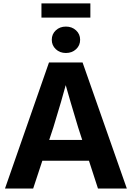

<svg xmlns="http://www.w3.org/2000/svg" viewBox="-20 -1088 761 1108"><path d="M8.8 0 262.7 -727.5H456.5L711.9 0H545.4L430.7 -353.5Q409.7 -422.9 387.5 -498.3Q365.2 -573.7 339.8 -668H379.4Q353.5 -573.7 331.5 -498Q309.6 -422.4 288.1 -353.5L171.4 0ZM169.4 -160.6V-280.3H551.3V-160.6ZM360.4 -782.2Q325.2 -782.2 302 -804.2Q278.8 -826.2 278.8 -858.4Q278.8 -891.1 302 -912.8Q325.2 -934.6 360.4 -934.6Q395.5 -934.6 418.9 -912.8Q442.4 -891.1 442.4 -858.4Q442.4 -825.7 418.9 -804Q395.5 -782.2 360.4 -782.2ZM501.5 -1068.4V-986.3H219.2V-1068.4Z"/></svg>

Font: Inter 28pt
Style: Bold
Weight: 700
Designer: Rasmus Andersson
Foundry: rsms
Version: Version 4.001;git-66647c0bb